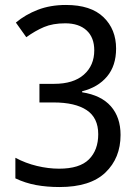

<svg xmlns="http://www.w3.org/2000/svg" viewBox="-20 -744 560 774"><path d="M448 -548Q448 -479 411.5 -435.5Q375 -392 311 -376V-372Q388 -360 427 -315.5Q466 -271 466 -200Q466 -107 405 -48.5Q344 10 220 10Q169 10 125.5 2Q82 -6 42 -25V-108Q83 -86 129 -75Q175 -64 218 -64Q301 -64 338.5 -101.5Q376 -139 376 -203Q376 -269 329.5 -300Q283 -331 196 -331H139V-406H198Q276 -406 318 -443Q360 -480 360 -541Q360 -593 329 -621.5Q298 -650 243 -650Q193 -650 157.5 -635Q122 -620 86 -594L44 -653Q82 -685 132.5 -704.5Q183 -724 246 -724Q346 -724 397 -675Q448 -626 448 -548Z"/></svg>

Font: Noto Sans Gujarati SemiCondensed
Style: Regular
Weight: 400
Width: 4
Designer: Jelle Bosma - Monotype Design Team, Universal Thirst
Foundry: Monotype Imaging Inc.
Version: Version 2.106; ttfautohint (v1.8.4.7-5d5b)